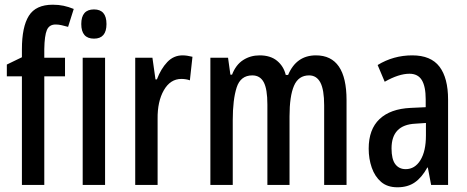

<svg xmlns="http://www.w3.org/2000/svg" viewBox="-20 -785 1984 815"><path d="M256 -461H168V0H73V-461H9V-511L73 -542V-576Q73 -671 102.5 -718Q132 -765 204 -765Q229 -765 250 -760.5Q271 -756 293 -747L269 -671Q254 -675 241.5 -678Q229 -681 216 -681Q189 -681 179 -657.5Q169 -634 168 -577V-540H256Z M379 -745Q432 -745 432 -683Q432 -621 379 -621Q325 -621 325 -683Q325 -745 379 -745ZM426 -540V0H331V-540Z M755 -550Q764 -550 774.5 -548.5Q785 -547 797 -544L786 -444Q778 -447 768.5 -448.5Q759 -450 750 -450Q703 -450 675.5 -402Q648 -354 649 -280V0H554V-540H627L640 -448H646Q663 -493 690 -521.5Q717 -550 755 -550Z M1321 -550Q1451 -550 1451 -360V0H1356V-338Q1356 -404 1340 -434.5Q1324 -465 1292 -465Q1247 -465 1228 -421Q1209 -377 1209 -291V0H1115V-341Q1115 -407 1099.5 -436Q1084 -465 1051 -465Q1001 -465 984.5 -413.5Q968 -362 968 -275V0H873V-540H948L958 -468H965Q981 -510 1012 -530Q1043 -550 1082 -550Q1128 -550 1156 -527Q1184 -504 1193 -467H1203Q1238 -550 1321 -550Z M1730 -550Q1809 -550 1845.5 -502Q1882 -454 1882 -362V0H1810L1796 -74H1794Q1771 -32 1741 -11Q1711 10 1667 10Q1624 10 1597.5 -13Q1571 -36 1558 -73.5Q1545 -111 1545 -154Q1545 -236 1591 -279.5Q1637 -323 1723 -327L1787 -330V-363Q1787 -418 1770.5 -445Q1754 -472 1718 -472Q1673 -472 1613 -438L1583 -509Q1650 -550 1730 -550ZM1743 -260Q1642 -255 1642 -155Q1642 -109 1658 -88Q1674 -67 1702 -67Q1741 -67 1764.5 -105Q1788 -143 1788 -210V-263Z"/></svg>

Font: Noto Sans Telugu ExtraCondensed Medium
Style: Regular
Weight: 500
Width: 2
Designer: Jelle Bosma - Monotype Design Team
Foundry: Monotype Imaging Inc.
Version: Version 2.005; ttfautohint (v1.8.4.7-5d5b)